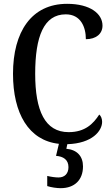

<svg xmlns="http://www.w3.org/2000/svg" viewBox="-20 -744 588 1004"><path d="M297 240C370 240 414 197 414 126C414 73 383 39 327 34L332 10C463 6 514 -60 514 -107C514 -123 508 -138 499 -145C468 -97 425 -53 339 -53C215 -53 164 -165 164 -358C164 -553 209 -669 324 -669C402 -669 429 -603 429 -539C482 -539 516 -567 516 -610C516 -672 452 -724 331 -724C144 -724 48 -577 48 -358C48 -151 130 -9 288 8L273 71C311 74 338 91 338 130C338 164 318 184 286 184C270 184 248 181 227 176V229C248 236 278 240 297 240Z"/></svg>

Font: Noto Serif Devanagari Condensed Medium
Style: Regular
Weight: 500
Width: 3
Designer: Universal Thirst, Indian Type Foundry and the Monotype Design Team
Foundry: Monotype Imaging Inc.
Version: Version 2.004